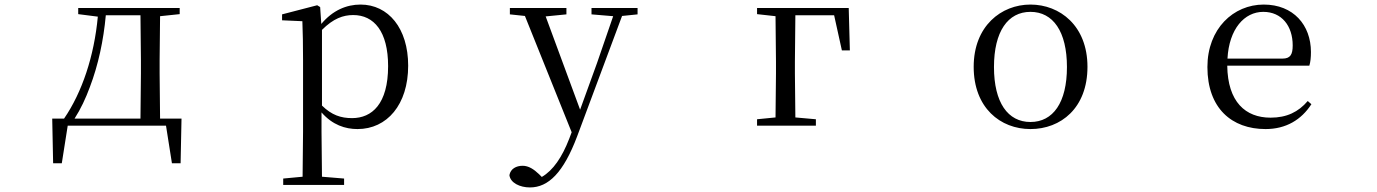

<svg xmlns="http://www.w3.org/2000/svg" viewBox="-20 -551 6040 842"><path d="M323 -489 409 -478C393 -305 340 -146 261 -31H209L213 165H251L277 0H708L734 165H772L776 -31H682L680 -229V-288L682 -480L768 -489V-516H323ZM596 -31H307C334 -73 356 -120 374 -169C411 -266 434 -374 444 -484H596L598 -288V-229Z M1548 15C1677 15 1770 -92 1770 -263C1770 -427 1683 -531 1561 -531C1500 -531 1439 -506 1389 -446L1384 -520L1371 -528L1217 -488V-462L1306 -458C1308 -408 1309 -355 1309 -287V27L1307 224L1222 232V260H1489V232L1392 224L1390 27V-58C1438 -3 1494 15 1548 15ZM1392 -420C1442 -470 1485 -485 1529 -485C1620 -485 1682 -413 1682 -261C1682 -95 1611 -33 1524 -33C1475 -33 1435 -46 1392 -88Z M2574 -488 2669 -480 2598 -274 2524 -70 2373 -479 2464 -488V-516H2216V-488L2282 -481L2487 29L2476 58C2445 138 2406 196 2356 225L2344 213C2321 191 2298 176 2272 176C2244 176 2219 189 2214 217C2218 251 2260 271 2304 271C2385 271 2451 206 2511 47L2708 -481L2776 -488V-516H2574Z M3300 -489 3381 -480 3383 -280V-229L3381 -36L3300 -28V0H3558V-28L3468 -36L3466 -229V-280L3468 -484H3638L3672 -330H3707L3702 -516H3300Z M4499 15C4632 15 4749 -77 4749 -258C4749 -438 4628 -531 4499 -531C4371 -531 4250 -437 4250 -258C4250 -78 4367 15 4499 15ZM4499 -16C4400 -16 4339 -101 4339 -257C4339 -413 4400 -499 4499 -499C4598 -499 4659 -413 4659 -257C4659 -101 4598 -16 4499 -16Z M5530 15C5620 15 5687 -26 5731 -94L5715 -108C5674 -60 5623 -35 5552 -35C5442 -35 5364 -104 5362 -263H5722C5727 -279 5729 -299 5729 -323C5729 -441 5652 -531 5522 -531C5389 -531 5275 -425 5275 -257C5275 -76 5382 15 5530 15ZM5363 -294C5370 -424 5437 -499 5520 -499C5601 -499 5649 -437 5649 -352C5649 -312 5639 -294 5604 -294Z"/></svg>

Font: Harano Aji Mincho
Style: Regular
Weight: 400
Foundry: Masamichi Hosoda
Version: HaranoAjiMincho-Regular version 20230610;ttx 4.39.4